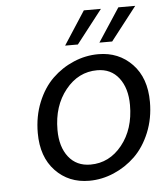

<svg xmlns="http://www.w3.org/2000/svg" viewBox="-52 -760 704 820"><g transform="rotate(-5 300.0 -350.5)"><path d="M245.1 -570.8 337.9 -713.9H411.1L299.8 -570.8ZM392.1 -570.8 485.8 -713.9H558.1L446.8 -570.8ZM297.9 13.2Q210 13.2 153.1 -46.6Q96.2 -106.4 96.2 -209Q96.2 -280.3 120.6 -340.3Q145 -400.4 185.3 -439.5Q225.6 -478.5 276.9 -500.2Q328.1 -522 382.8 -522Q470.2 -522 527.6 -462.4Q585 -402.8 585 -299.8Q585 -229 560.3 -168.9Q535.6 -108.9 495.4 -69.8Q455.1 -30.8 403.6 -8.8Q352.1 13.2 297.9 13.2ZM309.1 -55.2Q390.1 -55.2 444.6 -123Q499 -190.9 499 -293.9Q499 -366.2 465.1 -410.2Q431.2 -454.1 372.1 -454.1Q291 -454.1 236.1 -385.7Q181.2 -317.4 181.2 -214.8Q181.2 -142.1 215.3 -98.6Q249.5 -55.2 309.1 -55.2Z"/></g></svg>

Font: Office Code Pro Italic
Style: Regular
Weight: 400
Italic angle: -9°
Designer: Nathan Rutzky & Paul D. Hunt
Foundry: Adobe Systems Incorporated
Version: Version 1.004;PS 001.004;hotconv 1.0.70;makeotf.lib2.5.58329